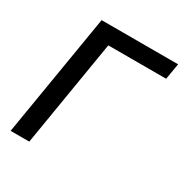

<svg xmlns="http://www.w3.org/2000/svg" viewBox="-169 -858 943 988"><g transform="rotate(30 303.0 -364.0)"><path d="M606.4 -727.5 590.3 -632.3H246.6L142.1 0H31.2L151.9 -727.5Z"/></g></svg>

Font: Inter 20pt Medium
Style: Italic
Weight: 500
Italic angle: -9.3988°
Version: Version 4.001;git-66647c0bb